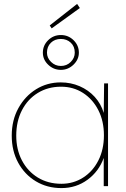

<svg xmlns="http://www.w3.org/2000/svg" viewBox="-20 -951 642 981"><path d="M294 10Q221 10 163.5 -24.5Q106 -59 73 -119.5Q40 -180 40 -258Q40 -337 74 -398.5Q108 -460 164.5 -495Q221 -530 290 -530Q342 -530 387 -510.5Q432 -491 464 -456Q496 -421 510 -374L512 -525H532V0H510V-144Q485 -75 427 -32.5Q369 10 294 10ZM294 -12Q355 -12 404.5 -43.5Q454 -75 482.5 -131Q511 -187 511 -260Q511 -332 482.5 -388Q454 -444 404.5 -476Q355 -508 292 -508Q225 -508 173 -476Q121 -444 92 -387.5Q63 -331 63 -258Q63 -187 92 -131.5Q121 -76 173 -44Q225 -12 294 -12ZM291 -594Q254 -594 226.5 -620Q199 -646 199 -682Q199 -719 226 -745.5Q253 -772 291 -772Q329 -772 356 -745.5Q383 -719 383 -682Q383 -647 355.5 -620.5Q328 -594 291 -594ZM291 -614Q321 -614 341.5 -634.5Q362 -655 362 -682Q362 -714 341.5 -733Q321 -752 291 -752Q260 -752 240 -732.5Q220 -713 220 -682Q220 -655 241 -634.5Q262 -614 291 -614ZM244 -806 234 -821 374 -931 388 -910Z"/></svg>

Font: Lexend Thin
Style: Regular
Weight: 100
Designer: Bonnie Shaver-Troup, Thomas Jockin
Foundry: Lexend
Version: Version 1.007; ttfautohint (v1.8.3)